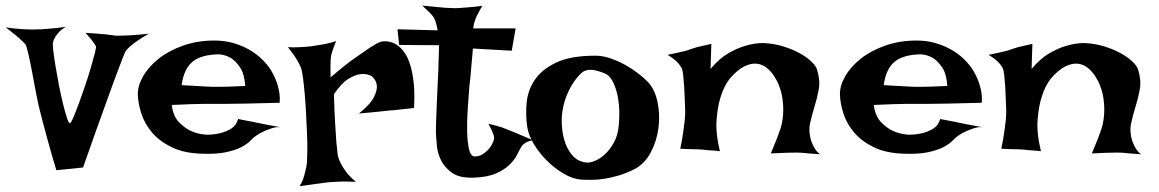

<svg xmlns="http://www.w3.org/2000/svg" viewBox="-70 -635 4112 681"><path d="M-49.8 -538.1Q-33.2 -535.2 -16.1 -533.7Q1 -532.2 14.6 -531.2Q30.3 -530.3 44.9 -530.3Q59.6 -530.3 78.1 -531.2Q93.8 -532.2 115.7 -534.2Q137.7 -536.1 164.1 -540Q148.4 -531.2 139.6 -521.5Q130.9 -511.7 126 -503.9Q120.1 -494.1 118.2 -486.3Q116.2 -478.5 119.1 -454.1Q122.1 -429.7 127.4 -397.5Q132.8 -365.2 139.6 -330.1Q146.5 -294.9 153.8 -265.6Q161.1 -236.3 167.5 -216.8Q173.8 -197.3 177.7 -198.2Q181.6 -198.2 189.9 -217.8Q198.2 -237.3 209 -266.1Q219.7 -294.9 231.4 -329.6Q243.2 -364.3 252 -394.5Q260.7 -424.8 266.1 -445.8Q271.5 -466.8 270.5 -470.7Q267.6 -474.6 263.7 -481.4Q256.8 -492.2 233.4 -518.6Q261.7 -516.6 282.2 -515.1Q302.7 -513.7 315.4 -511.7Q330.1 -509.8 338.9 -508.8Q347.7 -507.8 364.3 -508.8Q377.9 -508.8 400.9 -510.3Q423.8 -511.7 458 -515.6Q432.6 -501 416.5 -489.7Q400.4 -478.5 391.6 -470.7Q380.9 -460.9 376 -454.1Q369.1 -441.4 351.6 -393.6Q343.8 -373 332.5 -342.8Q321.3 -312.5 306.2 -270Q291 -227.5 270.5 -170.9Q250 -114.3 224.6 -41L129.9 -31.2Q111.3 -92.8 100.1 -134.3Q88.9 -175.8 82 -201.2Q74.2 -230.5 70.3 -247.1Q65.4 -265.6 58.6 -301.3Q51.8 -336.9 44.9 -374Q38.1 -411.1 31.2 -440.9Q24.4 -470.7 20.5 -477.5Q16.6 -482.4 6.8 -491.2Q-1 -499 -14.6 -510.3Q-28.3 -521.5 -49.8 -538.1Z M662.1 -157.2Q689.5 -157.2 712.9 -163.1Q732.4 -168 750.5 -179.2Q768.6 -190.4 774.4 -212.9Q793.9 -209 807.6 -206.5Q821.3 -204.1 831.1 -202.1Q841.8 -199.2 849.6 -198.2Q857.4 -196.3 868.2 -194.3Q877.9 -192.4 892.1 -189.9Q906.2 -187.5 925.8 -183.6Q911.1 -185.5 896 -180.7Q880.9 -175.8 867.2 -169.9Q851.6 -163.1 837.9 -153.3Q829.1 -147.5 817.9 -135.7Q806.6 -124 786.1 -113.3Q765.6 -102.5 731.9 -95.2Q698.2 -87.9 645.5 -89.8Q582 -91.8 539.1 -112.8Q496.1 -133.8 469.7 -164.6Q443.4 -195.3 431.6 -231.4Q419.9 -267.6 418.9 -298.8Q418 -330.1 437.5 -364.3Q457 -398.4 492.7 -426.8Q528.3 -455.1 579.1 -473.1Q629.9 -491.2 690.4 -491.2Q725.6 -491.2 755.4 -482.9Q785.2 -474.6 810.1 -460.9Q835 -447.3 853.5 -430.2Q872.1 -413.1 884.8 -395.5Q897.5 -377 906.2 -356.4Q914.1 -338.9 918.9 -316.4Q923.8 -293.9 921.9 -270.5Q847.7 -268.6 802.2 -267.6Q756.8 -266.6 731.4 -266.6H687.5H654.3Q636.7 -266.6 608.4 -265.6Q580.1 -264.6 539.1 -262.7Q543.9 -223.6 564 -202.6Q584 -181.6 606.4 -170.9Q631.8 -159.2 662.1 -157.2ZM574.2 -333Q605.5 -331.1 626.5 -330.1Q647.5 -329.1 661.1 -328.1Q675.8 -327.1 684.6 -327.1H709Q733.4 -327.1 799.8 -330.1Q796.9 -373 781.7 -395.5Q766.6 -418 750 -428.7Q730.5 -440.4 707 -442.4Q643.6 -441.4 612.8 -416Q582 -390.6 574.2 -333Z M951.2 -467.8Q969.7 -466.8 984.9 -467.3Q1000 -467.8 1010.7 -468.8Q1023.4 -469.7 1033.2 -470.7Q1047.9 -472.7 1063.5 -475.6Q1077.1 -477.5 1092.3 -481Q1107.4 -484.4 1122.1 -489.3Q1116.2 -474.6 1112.3 -463.9Q1108.4 -453.1 1106.4 -445.3Q1103.5 -436.5 1103.5 -430.7Q1102.5 -423.8 1102.5 -414.1Q1101.6 -397.5 1102.5 -360.4Q1153.3 -404.3 1188 -428.7Q1222.7 -453.1 1243.2 -466.8Q1267.6 -482.4 1281.2 -487.3Q1317.4 -493.2 1344.7 -470.7Q1356.4 -460.9 1367.2 -444.8Q1377.9 -428.7 1385.7 -402.3Q1393.6 -376 1397.5 -339.4Q1401.4 -302.7 1398.4 -252Q1377.9 -250 1361.8 -248Q1345.7 -246.1 1335 -245.1Q1322.3 -243.2 1311.5 -243.2L1285.2 -240.2Q1271.5 -238.3 1251.5 -236.8Q1231.4 -235.4 1203.1 -232.4Q1244.1 -265.6 1256.3 -290.5Q1268.6 -315.4 1266.6 -332Q1264.6 -350.6 1249 -364.3Q1230.5 -375 1209 -372.1Q1190.4 -370.1 1166 -355.5Q1141.6 -340.8 1114.3 -300.8Q1116.2 -238.3 1118.7 -197.3Q1121.1 -156.2 1123 -130.9Q1126 -101.6 1127.9 -85Q1130.9 -70.3 1139.6 -53.7Q1146.5 -40 1159.2 -23.4Q1171.9 -6.8 1192.4 9.8Q1149.4 7.8 1122.1 9.8Q1105.5 10.7 1092.8 11.7Q1079.1 13.7 1063.5 15.6Q1049.8 17.6 1031.7 20Q1013.7 22.5 992.2 25.4Q1000 14.6 1004.9 0.5Q1009.8 -13.7 1012.7 -26.4Q1016.6 -41 1018.6 -56.6Q1019.5 -70.3 1020 -97.7Q1020.5 -125 1019 -159.7Q1017.6 -194.3 1015.6 -231.9Q1013.7 -269.5 1010.7 -302.7Q1007.8 -335.9 1004.4 -360.8Q1001 -385.7 997.1 -395.5Q992.2 -407.2 985.4 -418.9Q979.5 -429.7 970.7 -441.9Q961.9 -454.1 951.2 -467.8Z M1427.7 -615.2Q1457 -612.3 1477.1 -610.4Q1497.1 -608.4 1509.8 -607.4Q1524.4 -606.4 1533.2 -606.4Q1542 -605.5 1556.6 -606.4Q1569.3 -607.4 1589.8 -608.9Q1610.4 -610.4 1641.6 -614.3Q1634.8 -604.5 1630.9 -597.2Q1627 -589.8 1624 -584L1618.2 -572.3Q1616.2 -566.4 1614.3 -560.5Q1612.3 -555.7 1610.8 -548.8Q1609.4 -542 1608.4 -534.2H1758.8L1745.1 -455.1L1607.4 -462.9Q1602.5 -413.1 1600.6 -385.7Q1598.6 -358.4 1596.7 -345.7L1594.7 -328.1Q1591.8 -291 1588.9 -247.6Q1585.9 -204.1 1586.9 -167Q1587.9 -129.9 1593.8 -105Q1599.6 -80.1 1614.3 -80.1Q1628.9 -80.1 1641.6 -87.9Q1654.3 -95.7 1663.6 -106.4Q1672.9 -117.2 1677.7 -128.4Q1682.6 -139.6 1682.6 -145.5Q1682.6 -151.4 1679.7 -159.2Q1674.8 -173.8 1662.1 -196.3Q1690.4 -189.5 1711.9 -182.6Q1722.7 -178.7 1731.4 -174.8Q1741.2 -170.9 1753.9 -166Q1764.6 -161.1 1781.2 -154.3Q1797.9 -147.5 1820.3 -137.7Q1798.8 -133.8 1789.1 -125Q1783.2 -121.1 1780.3 -116.2Q1773.4 -105.5 1764.6 -87.4Q1755.9 -69.3 1738.3 -51.8Q1720.7 -34.2 1690.9 -20.5Q1661.1 -6.8 1611.3 -4.9Q1559.6 -2.9 1532.7 -22.5Q1505.9 -42 1493.7 -67.9Q1481.4 -93.8 1479.5 -119.1Q1477.5 -144.5 1476.6 -153.3Q1475.6 -162.1 1476.6 -197.3Q1477.5 -232.4 1479.5 -274.9Q1481.4 -317.4 1483.4 -356.9Q1485.4 -396.5 1485.4 -415Q1485.4 -424.8 1486.3 -435.5Q1486.3 -444.3 1486.8 -454.6Q1487.3 -464.8 1487.3 -474.6L1345.7 -475.6L1339.8 -531.2L1482.4 -527.3Q1480.5 -538.1 1478 -547.4Q1475.6 -556.6 1473.6 -562.5Q1470.7 -569.3 1467.8 -574.2Q1463.9 -579.1 1459 -585Q1454.1 -589.8 1446.3 -597.7Q1438.5 -605.5 1427.7 -615.2Z M2042 -437.5Q2067.4 -437.5 2094.7 -428.2Q2122.1 -418.9 2147.5 -404.8Q2172.9 -390.6 2193.8 -374.5Q2214.8 -358.4 2228.5 -343.8Q2252.9 -317.4 2262.2 -272.9Q2271.5 -228.5 2265.6 -182.1Q2259.8 -135.7 2238.3 -94.7Q2216.8 -53.7 2178.7 -34.2Q2151.4 -20.5 2125 -12.7Q2098.6 -4.9 2074.2 -1Q2049.8 2.9 2028.3 2.9Q2006.8 2.9 1991.2 2Q1961.9 0 1930.2 -18.6Q1898.4 -37.1 1870.6 -64.5Q1842.8 -91.8 1823.2 -124.5Q1803.7 -157.2 1799.8 -186.5Q1793.9 -226.6 1797.9 -270.5Q1801.8 -314.5 1826.7 -351.6Q1851.6 -388.7 1902.8 -413.1Q1954.1 -437.5 2042 -437.5ZM2009.8 -58.6Q2020.5 -56.6 2039.1 -64Q2057.6 -71.3 2075.7 -87.9Q2093.8 -104.5 2107.9 -130.4Q2122.1 -156.2 2125 -193.4Q2127.9 -229.5 2125.5 -259.8Q2123 -290 2116.2 -313Q2109.4 -335.9 2100.6 -350.6Q2091.8 -365.2 2082 -371.1Q2065.4 -379.9 2042 -385.3Q2018.6 -390.6 2002 -382.8Q1994.1 -378.9 1982.4 -366.2Q1970.7 -353.5 1959 -334.5Q1947.3 -315.4 1938 -291Q1928.7 -266.6 1924.8 -240.2Q1920.9 -213.9 1923.3 -183.6Q1925.8 -153.3 1935.5 -126.5Q1945.3 -99.6 1963.4 -80.6Q1981.4 -61.5 2009.8 -58.6Z M2342.8 -107.4Q2349.6 -139.6 2353 -164.6Q2356.4 -189.5 2358.4 -206.1Q2360.4 -225.6 2360.4 -239.3Q2359.4 -255.9 2358.9 -278.8Q2358.4 -301.8 2356.9 -324.7Q2355.5 -347.7 2353.5 -365.7Q2351.6 -383.8 2348.6 -391.6Q2344.7 -399.4 2337.9 -408.2Q2324.2 -424.8 2297.9 -440.4Q2320.3 -445.3 2336.4 -448.7Q2352.5 -452.1 2363.3 -455.1Q2375 -459 2383.8 -461.9Q2391.6 -464.8 2402.3 -467.8Q2411.1 -469.7 2423.8 -472.7Q2436.5 -475.6 2453.1 -479.5L2450.2 -390.6Q2481.4 -427.7 2513.7 -446.3Q2545.9 -464.8 2574.2 -472.7Q2606.4 -482.4 2637.7 -482.4Q2676.8 -480.5 2710.4 -469.7Q2744.1 -459 2769 -444.8Q2793.9 -430.7 2809.6 -415Q2825.2 -399.4 2828.1 -387.7Q2839.8 -349.6 2834 -317.9Q2828.1 -286.1 2818.8 -256.3Q2809.6 -226.6 2803.2 -197.3Q2796.9 -168 2807.6 -133.8Q2811.5 -125 2815.4 -116.2Q2819.3 -108.4 2825.2 -100.6Q2831.1 -92.8 2838.9 -87.9Q2828.1 -88.9 2817.4 -89.4Q2806.6 -89.8 2797.9 -90.8Q2787.1 -91.8 2778.3 -92.8Q2768.6 -93.8 2752 -93.8Q2723.6 -93.8 2664.1 -90.8Q2672.9 -111.3 2678.2 -125.5Q2683.6 -139.6 2687.5 -148.4Q2691.4 -159.2 2693.4 -165Q2705.1 -193.4 2707.5 -229.5Q2710 -265.6 2702.1 -302.7Q2699.2 -315.4 2692.4 -333Q2685.5 -350.6 2674.3 -367.2Q2663.1 -383.8 2647.9 -395.5Q2632.8 -407.2 2613.3 -409.2Q2593.8 -411.1 2569.8 -399.4Q2545.9 -387.7 2518.6 -356.4Q2498 -330.1 2486.3 -292Q2475.6 -259.8 2471.7 -211.4Q2467.8 -163.1 2483.4 -98.6Q2469.7 -100.6 2458 -101.1Q2446.3 -101.6 2438.5 -102.5Q2428.7 -103.5 2420.9 -104.5Q2412.1 -104.5 2401.4 -105.5Q2391.6 -105.5 2377 -106Q2362.3 -106.4 2342.8 -107.4Z M3152.3 -157.2Q3179.7 -157.2 3203.1 -163.1Q3222.7 -168 3240.7 -179.2Q3258.8 -190.4 3264.6 -212.9Q3284.2 -209 3297.9 -206.5Q3311.5 -204.1 3321.3 -202.1Q3332 -199.2 3339.8 -198.2Q3347.7 -196.3 3358.4 -194.3Q3368.2 -192.4 3382.3 -189.9Q3396.5 -187.5 3416 -183.6Q3401.4 -185.5 3386.2 -180.7Q3371.1 -175.8 3357.4 -169.9Q3341.8 -163.1 3328.1 -153.3Q3319.3 -147.5 3308.1 -135.7Q3296.9 -124 3276.4 -113.3Q3255.9 -102.5 3222.2 -95.2Q3188.5 -87.9 3135.7 -89.8Q3072.3 -91.8 3029.3 -112.8Q2986.3 -133.8 2960 -164.6Q2933.6 -195.3 2921.9 -231.4Q2910.2 -267.6 2909.2 -298.8Q2908.2 -330.1 2927.7 -364.3Q2947.3 -398.4 2982.9 -426.8Q3018.6 -455.1 3069.3 -473.1Q3120.1 -491.2 3180.7 -491.2Q3215.8 -491.2 3245.6 -482.9Q3275.4 -474.6 3300.3 -460.9Q3325.2 -447.3 3343.8 -430.2Q3362.3 -413.1 3375 -395.5Q3387.7 -377 3396.5 -356.4Q3404.3 -338.9 3409.2 -316.4Q3414.1 -293.9 3412.1 -270.5Q3337.9 -268.6 3292.5 -267.6Q3247.1 -266.6 3221.7 -266.6H3177.7H3144.5Q3127 -266.6 3098.6 -265.6Q3070.3 -264.6 3029.3 -262.7Q3034.2 -223.6 3054.2 -202.6Q3074.2 -181.6 3096.7 -170.9Q3122.1 -159.2 3152.3 -157.2ZM3064.5 -333Q3095.7 -331.1 3116.7 -330.1Q3137.7 -329.1 3151.4 -328.1Q3166 -327.1 3174.8 -327.1H3199.2Q3223.6 -327.1 3290 -330.1Q3287.1 -373 3272 -395.5Q3256.8 -418 3240.2 -428.7Q3220.7 -440.4 3197.3 -442.4Q3133.8 -441.4 3103 -416Q3072.3 -390.6 3064.5 -333Z M3481.4 -107.4Q3488.3 -139.6 3491.7 -164.6Q3495.1 -189.5 3497.1 -206.1Q3499 -225.6 3499 -239.3Q3498 -255.9 3497.6 -278.8Q3497.1 -301.8 3495.6 -324.7Q3494.1 -347.7 3492.2 -365.7Q3490.2 -383.8 3487.3 -391.6Q3483.4 -399.4 3476.6 -408.2Q3462.9 -424.8 3436.5 -440.4Q3459 -445.3 3475.1 -448.7Q3491.2 -452.1 3502 -455.1Q3513.7 -459 3522.5 -461.9Q3530.3 -464.8 3541 -467.8Q3549.8 -469.7 3562.5 -472.7Q3575.2 -475.6 3591.8 -479.5L3588.9 -390.6Q3620.1 -427.7 3652.3 -446.3Q3684.6 -464.8 3712.9 -472.7Q3745.1 -482.4 3776.4 -482.4Q3815.4 -480.5 3849.1 -469.7Q3882.8 -459 3907.7 -444.8Q3932.6 -430.7 3948.2 -415Q3963.9 -399.4 3966.8 -387.7Q3978.5 -349.6 3972.7 -317.9Q3966.8 -286.1 3957.5 -256.3Q3948.2 -226.6 3941.9 -197.3Q3935.5 -168 3946.3 -133.8Q3950.2 -125 3954.1 -116.2Q3958 -108.4 3963.9 -100.6Q3969.7 -92.8 3977.5 -87.9Q3966.8 -88.9 3956.1 -89.4Q3945.3 -89.8 3936.5 -90.8Q3925.8 -91.8 3917 -92.8Q3907.2 -93.8 3890.6 -93.8Q3862.3 -93.8 3802.7 -90.8Q3811.5 -111.3 3816.9 -125.5Q3822.3 -139.6 3826.2 -148.4Q3830.1 -159.2 3832 -165Q3843.8 -193.4 3846.2 -229.5Q3848.6 -265.6 3840.8 -302.7Q3837.9 -315.4 3831.1 -333Q3824.2 -350.6 3813 -367.2Q3801.8 -383.8 3786.6 -395.5Q3771.5 -407.2 3752 -409.2Q3732.4 -411.1 3708.5 -399.4Q3684.6 -387.7 3657.2 -356.4Q3636.7 -330.1 3625 -292Q3614.3 -259.8 3610.4 -211.4Q3606.4 -163.1 3622.1 -98.6Q3608.4 -100.6 3596.7 -101.1Q3585 -101.6 3577.1 -102.5Q3567.4 -103.5 3559.6 -104.5Q3550.8 -104.5 3540 -105.5Q3530.3 -105.5 3515.6 -106Q3501 -106.4 3481.4 -107.4Z"/></svg>

Font: Irish Growler
Style: Regular
Weight: 400
Designer: Squid
Foundry: Font Diner, Inc DBA Sideshow
Version: Version 1.000